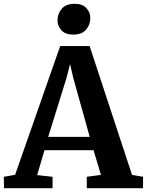

<svg xmlns="http://www.w3.org/2000/svg" viewBox="-33 -990 772 1010"><path d="M46.5 -70.5 283.5 -747.5H438.5L661.5 -70L719.5 -60V0H423.5V-60L498 -70L459 -200H201L162.5 -69L243.5 -60V0H-12L-13 -60ZM439 -270 353 -578 335.5 -653 316 -577 220.5 -270ZM351 -808Q310.5 -808 290 -830.8Q269.5 -853.5 269.5 -882.5Q269.5 -918 291.8 -944Q314 -970 359.5 -970H360.5Q401.5 -970 421.8 -947.2Q442 -924.5 442 -895.5Q442 -860 419.8 -834Q397.5 -808 352 -808Z"/></svg>

Font: Merriweather Light 18pt
Style: Bold
Weight: 700
Version: Version 2.100